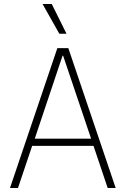

<svg xmlns="http://www.w3.org/2000/svg" viewBox="-20 -941 629 961"><path d="M267 -700H322L559 0H519L448 -211H141L70 0H30ZM436 -247 296 -662H293L154 -247ZM193 -921H239L313 -772H277Z"/></svg>

Font: Chakra Petch ExtraLight
Style: Regular
Weight: 275
Designer: Katatrad Aksorn Co.,Ltd.
Foundry: Cadson Demak Co.,Ltd.
Version: Version 1.000; ttfautohint (v1.6)